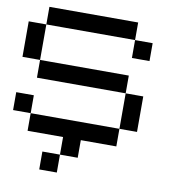

<svg xmlns="http://www.w3.org/2000/svg" viewBox="-103 -870 1095 1186"><g transform="rotate(10 444.5 -277.0)"><path d="M222.7 222.7Q222.7 194.3 222.7 110.4Q250 110.4 333 110.4Q333 138.7 333 222.7Q305.7 222.7 222.7 222.7ZM333 110.4Q333 83 333 0Q277.3 0 110.4 0Q110.4 -27.3 110.4 -110.4Q250 -110.4 667 -110.4Q667 -83 667 0Q611.3 0 444.3 0Q444.3 27.3 444.3 110.4Q417 110.4 333 110.4ZM0 -110.4Q0 -138.7 0 -222.7Q27.3 -222.7 110.4 -222.7Q110.4 -194.3 110.4 -110.4Q83 -110.4 0 -110.4ZM667 -110.4Q667 -166 667 -333Q694.3 -333 777.3 -333Q777.3 -277.3 777.3 -110.4Q750 -110.4 667 -110.4ZM110.4 -333Q110.4 -360.4 110.4 -444.3Q250 -444.3 667 -444.3Q667 -417 667 -333Q527.3 -333 110.4 -333ZM0 -444.3Q0 -500 0 -667Q27.3 -667 110.4 -667Q110.4 -611.3 110.4 -444.3Q83 -444.3 0 -444.3ZM667 -554.7Q667 -583 667 -667Q694.3 -667 777.3 -667Q777.3 -638.7 777.3 -554.7Q750 -554.7 667 -554.7ZM110.4 -667Q110.4 -694.3 110.4 -777.3Q250 -777.3 667 -777.3Q667 -750 667 -667Q555.7 -667 221.7 -667Q194.3 -667 110.4 -667Z"/></g></svg>

Font: Ingsat TST_CRD
Style: Regular
Weight: 300
Designer: Tofik Waleny
Version: 1.0